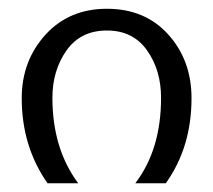

<svg xmlns="http://www.w3.org/2000/svg" viewBox="-20 -440 489 440"><path d="M418.9 -214.8Q418.9 -102.5 359.9 -20H290Q349.1 -97.2 349.1 -215.8Q349.1 -279.3 316.9 -324.7Q284.7 -370.1 225.1 -370.1Q164.6 -370.1 132.3 -324.2Q100.1 -278.3 100.1 -215.8Q100.1 -99.6 159.2 -20H88.9Q29.8 -104.5 29.8 -214.8Q29.8 -300.8 84.5 -360.8Q138.7 -419.9 225.1 -419.9Q312.5 -419.9 365.7 -360.8Q418.9 -301.8 418.9 -214.8Z"/></svg>

Font: Miedinger*
Style: Book
Weight: 400
Version: Version 001.000